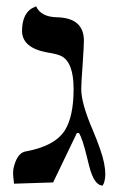

<svg xmlns="http://www.w3.org/2000/svg" viewBox="-20 -574 375 600"><path d="M233.9 -295.9Q233.9 -251 269.5 -168.5Q297.9 -101.1 305.2 -64.9Q309.1 -44.4 309.1 -29.8Q308.6 -5.9 300.8 5.9Q274.4 5.9 258.8 -54.7Q256.3 -63.5 252 -82Q238.3 -139.2 227.1 -158.2H220.2L146 -3.9L23.9 0Q23.9 -2.4 22.9 -9.3Q21 -22.9 21 -30.8Q21 -41 22 -46.9Q32.2 -93.3 57.1 -100.1Q150.9 -116.7 182.6 -166.5Q210 -210.4 210 -295.9Q210 -379.4 171.4 -398.9Q156.2 -405.8 127 -410.2Q50.3 -424.3 48.8 -476.1Q48.8 -537.1 89.4 -552.7Q93.3 -554.2 92.8 -554.2Q107.9 -521 158.2 -520Q241.2 -518.1 242.2 -448.2Q242.2 -429.7 238.3 -373Q233.9 -314.9 233.9 -295.9Z"/></svg>

Font: Linux Biolinum Capitals O
Style: Small Caps
Weight: 400
Designer: Philipp H. Poll
Foundry: Philipp H. Poll
Version: Version 1.0.4